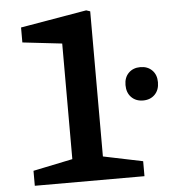

<svg xmlns="http://www.w3.org/2000/svg" viewBox="-54 -825 778 875"><g transform="rotate(-5 335.0 -388.0)"><path d="M521.5 -421.1Q521.5 -455.8 542.1 -476.2Q562.7 -496.8 595.8 -496.8Q628.8 -496.8 649.4 -476.2Q670 -455.8 670 -421.1Q670 -386 649.4 -365.1Q628.8 -344.2 595.8 -344.2Q562.7 -344.2 542.1 -365.1Q521.5 -386 521.5 -421.1ZM69.8 -68.5 283.2 -112.8 250.7 -56.6V-670.2L282.7 -631.2L70.2 -655.6V-724.1L372.7 -776L390.6 -770V-56.6L358 -112.8L571.5 -68.5V0H69.8Z"/></g></svg>

Font: Monaspace Xenon Var
Style: Regular
Weight: 400
Designer: Riley Cran and the Lettermatic Team
Version: Version 1.000 (Monaspace Xenon Var)